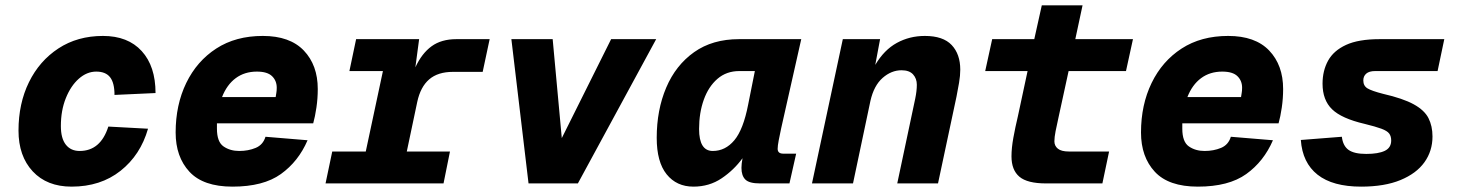

<svg xmlns="http://www.w3.org/2000/svg" viewBox="-20 -684 5440 716"><path d="M247 12Q155 12 102 -45Q49 -102 49 -197Q49 -298 88 -377.5Q127 -457 198 -503.5Q269 -550 364 -550Q457 -550 508.5 -493.5Q560 -437 560 -337L407 -330Q407 -375 390.5 -396Q374 -417 339 -417Q304 -417 274 -390.5Q244 -364 225.5 -318Q207 -272 207 -214Q207 -168 225.5 -144.5Q244 -121 277 -121Q355 -121 384 -212L532 -204Q504 -106 429.5 -47Q355 12 247 12Z M847 12Q738 12 686.5 -43.5Q635 -99 635 -190Q635 -293 674.5 -374.5Q714 -456 786.5 -503Q859 -550 960 -550Q1061 -550 1113 -495.5Q1165 -441 1165 -352Q1165 -317 1160 -283Q1155 -249 1148 -224H789Q789 -214 789 -204Q789 -155 813.5 -138Q838 -121 872 -121Q906 -121 933.5 -132.5Q961 -144 970 -174L1127 -161Q1093 -82 1027.5 -35Q962 12 847 12ZM938 -417Q892 -417 859 -392.5Q826 -368 808 -322H1008Q1009 -330 1010.5 -337.5Q1012 -345 1012 -357Q1012 -383 994.5 -400Q977 -417 938 -417Z M1194 0 1219 -119H1344L1408 -419H1283L1308 -538H1543L1529 -433Q1553 -485 1589.5 -511.5Q1626 -538 1682 -538H1806L1780 -416H1669Q1613 -416 1580.5 -388Q1548 -360 1536 -304L1497 -119H1658L1634 0Z M1951 0 1887 -538H2041L2075 -169L2259 -538H2427L2135 0Z M2566 12Q2503 12 2466 -34Q2429 -80 2429 -170Q2429 -274 2464.5 -357.5Q2500 -441 2568.5 -489.5Q2637 -538 2736 -538H2968L2893 -205Q2888 -182 2884 -161Q2880 -140 2880 -129Q2880 -111 2901 -111H2949L2924 0H2814Q2774 0 2759.5 -14.5Q2745 -29 2745 -58Q2745 -73 2749 -94Q2717 -50 2671 -19Q2625 12 2566 12ZM2638 -121Q2685 -121 2718.5 -161Q2752 -201 2770 -294L2795 -419H2737Q2689 -419 2655.5 -390Q2622 -361 2604.5 -312Q2587 -263 2587 -203Q2587 -121 2638 -121Z M3008 0 3123 -538H3262L3244 -442Q3277 -498 3324.5 -524Q3372 -550 3429 -550Q3497 -550 3529 -516Q3561 -482 3561 -424Q3561 -402 3556.5 -375.5Q3552 -349 3547 -324L3478 0H3326L3393 -316Q3399 -345 3399 -368Q3399 -391 3385 -406.5Q3371 -422 3342 -422Q3304 -422 3271.5 -393.5Q3239 -365 3226 -308L3161 0Z M3881 0Q3811 0 3781.5 -25Q3752 -50 3752 -101Q3752 -132 3759 -170.5Q3766 -209 3776 -251L3812 -419H3654L3680 -538H3837L3865 -664H4017L3990 -538H4205L4179 -419H3965L3928 -249Q3921 -218 3916.5 -195Q3912 -172 3912 -157Q3912 -140 3925 -129.5Q3938 -119 3966 -119H4116L4091 0Z M4447 12Q4338 12 4286.5 -43.5Q4235 -99 4235 -190Q4235 -293 4274.5 -374.5Q4314 -456 4386.5 -503Q4459 -550 4560 -550Q4661 -550 4713 -495.5Q4765 -441 4765 -352Q4765 -317 4760 -283Q4755 -249 4748 -224H4389Q4389 -214 4389 -204Q4389 -155 4413.5 -138Q4438 -121 4472 -121Q4506 -121 4533.5 -132.5Q4561 -144 4570 -174L4727 -161Q4693 -82 4627.5 -35Q4562 12 4447 12ZM4538 -417Q4492 -417 4459 -392.5Q4426 -368 4408 -322H4608Q4609 -330 4610.5 -337.5Q4612 -345 4612 -357Q4612 -383 4594.5 -400Q4577 -417 4538 -417Z M5056 12Q4950 12 4893.5 -32.5Q4837 -77 4831 -162L4984 -174Q4988 -140 5009 -125Q5030 -110 5075 -110Q5120 -110 5144 -121.5Q5168 -133 5168 -160Q5168 -176 5160.5 -186Q5153 -196 5131.5 -204Q5110 -212 5069 -222Q4983 -242 4947.5 -276.5Q4912 -311 4912 -372Q4912 -420 4932.5 -457.5Q4953 -495 4999.5 -516.5Q5046 -538 5125 -538H5366L5341 -419H5108Q5086 -419 5075 -409.5Q5064 -400 5064 -384Q5064 -364 5079.5 -354.5Q5095 -345 5138 -334Q5212 -317 5252 -295Q5292 -273 5307 -243.5Q5322 -214 5322 -175Q5322 -121 5292 -79Q5262 -37 5202.5 -12.5Q5143 12 5056 12Z"/></svg>

Font: Geist Mono ExtraBold
Style: Italic
Weight: 800
Italic angle: -12°
Monospace: yes
Designer: Basement.studio, Andrés Briganti, Mateo Zaragoza
Foundry: Basement.studio, Vercel, Andrés Briganti, Guido Ferreyra, Mateo Zaragoza
Version: Version 1.500; ttfautohint (v1.8.4.7-5d5b)